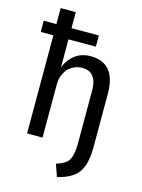

<svg xmlns="http://www.w3.org/2000/svg" viewBox="-131 -780 773 1043"><g transform="rotate(15 255.5 -259.0)"><path d="M295 187 271 118Q303 108 322 94.5Q341 81 349.5 53.5Q358 26 358 -22V-316Q358 -355 347.5 -378Q337 -401 319 -411.5Q301 -422 277 -422Q246 -422 220 -407Q194 -392 179 -364Q164 -336 164 -299V0H77V-552H6V-615H77V-705H162V-615H316V-552H162V-395Q179 -439 215 -467Q251 -495 305 -495Q348 -495 379.5 -477Q411 -459 428 -421Q445 -383 445 -323V-24Q445 43 430 85Q415 127 382 150.5Q349 174 295 187Z"/></g></svg>

Font: Nunito Sans 10pt Condensed Medium
Style: Regular
Weight: 500
Width: 3
Designer: Vernon Adams
Foundry: Vernon Adams
Version: Version 3.101;gftools[0.9.27]